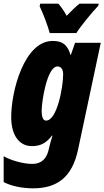

<svg xmlns="http://www.w3.org/2000/svg" viewBox="-48 -786 569 1046"><path d="M223 -606H368C391 -643 455 -721 487 -754L490 -766H385C367 -752 344 -730 315 -700C300 -728 284 -750 270 -766H171L168 -752C189 -708 211 -649 223 -606ZM133 240C261 240 345 181 377 30L501 -553H361L338 -487H336C320 -541 294 -563 239 -563C85 -563 13 -292 13 -148C13 -48 58 10 125 10C169 10 201 -3 235 -47H238C230 -22 224 0 220 17L216 34C205 77 179 107 128 107C76 107 7 86 -28 65V206C10 226 68 240 133 240ZM203 -129C187 -129 179 -147 179 -184C179 -232 208 -424 265 -424C285 -424 296 -408 296 -381C296 -312 263 -129 203 -129Z"/></svg>

Font: Noto Sans ExtraCondensed Black
Style: Italic
Weight: 900
Width: 2
Italic angle: -12°
Designer: Monotype Design Team
Foundry: Monotype Imaging Inc.
Version: Version 2.013